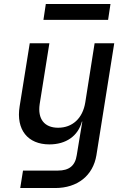

<svg xmlns="http://www.w3.org/2000/svg" viewBox="-20 -768 640 968"><path d="M199 -668H525L537 -748H211ZM82 180H258C371 180 449 117 466 15L556 -550H457L410 -252C397 -171 345 -124 273 -124C204 -124 169 -168 180 -243L229 -550H130L79 -232C60 -114 120 -40 229 -40C313 -40 373 -82 393 -155H395L378 -53L367 14C359 68 328 92 272 92H96Z"/></svg>

Font: JetBrains Mono Medium
Style: Italic
Weight: 436
Italic angle: -9°
Monospace: yes
Designer: Philipp Nurullin, Konstantin Bulenkov
Foundry: JetBrains
Version: Version 2.305